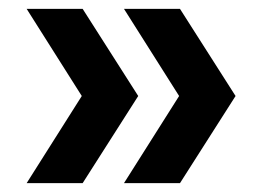

<svg xmlns="http://www.w3.org/2000/svg" viewBox="-20 -481 591 432"><path d="M166 -461 291 -265 166 -69H40L164 -265L40 -461ZM385 -461 510 -265 385 -69H259L383 -265L259 -461Z"/></svg>

Font: Work Sans SemiBold
Style: Regular
Weight: 600
Designer: Wei Huang
Foundry: Wei Huang
Version: Version 1.500